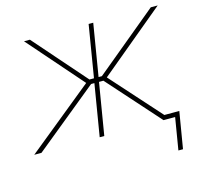

<svg xmlns="http://www.w3.org/2000/svg" viewBox="-122 -639 949 905"><g transform="rotate(-15 353.0 -186.0)"><path d="M-21.5 0 302.7 -263.7 70.3 -529.3H99.1L321.8 -275.4H343.8L385.7 -529.3H408.2L366.2 -275.4H382.3L689 -529.3H722.7L403.3 -263.7L639.6 0H609.4L383.8 -252.9H362.3L320.3 0H297.9L339.8 -252.9H323.7L13.7 0ZM640.1 156.2 666 0H613.3L617.2 -22.5H692.4L662.6 156.2Z"/></g></svg>

Font: Inter 24pt Thin
Style: Italic
Weight: 250
Italic angle: -9.3988°
Version: Version 4.001;git-66647c0bb